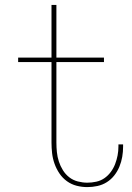

<svg xmlns="http://www.w3.org/2000/svg" viewBox="-20 -755 540 783"><path d="M336 8Q314 8 292.5 2.5Q271 -3 253 -16Q235 -29 222.5 -47.5Q210 -66 202.5 -87Q195 -108 192.5 -130Q190 -152 190 -174V-502H54V-520H190V-735H210V-520H404V-502H210V-174Q210 -154 212 -134.5Q214 -115 220 -96.5Q226 -78 236.5 -61Q247 -44 262.5 -32Q278 -20 297.5 -15Q317 -10 336 -10Q354 -10 372.5 -14Q391 -18 406 -28.5Q421 -39 432 -54Q443 -69 449.5 -86Q456 -103 459.5 -121Q463 -139 463 -158Q463 -160 463 -162Q463 -164 463 -166H482Q482 -164 482 -161.5Q482 -159 482 -157Q482 -136 478.5 -115.5Q475 -95 467 -75.5Q459 -56 446 -39.5Q433 -23 415.5 -12Q398 -1 377.5 3.5Q357 8 336 8Z"/></svg>

Font: Zed Mono Thin
Style: Regular
Weight: 100
Monospace: yes
Designer: Belleve Invis
Foundry: Belleve Invis
Version: Version 1.0.0; ttfautohint (v1.8.4)